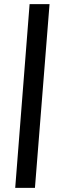

<svg xmlns="http://www.w3.org/2000/svg" viewBox="-20 -732 311 934"><path d="M54 182 124 -712H221L150 182Z"/></svg>

Font: Muli SemiBold
Style: Italic
Weight: 600
Italic angle: -4.541°
Designer: Vernon Adams
Foundry: Vernon Adams
Version: Version 2.100; ttfautohint (v1.8.1.43-b0c9)